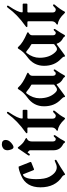

<svg xmlns="http://www.w3.org/2000/svg" viewBox="686 -1430 752 2165"><g transform="rotate(-90 1062.5 -347.0)"><path d="M33.2 -267.1Q33.2 -427.7 163.6 -483.9Q231.9 -513.7 263.2 -513.7Q266.6 -513.7 268.1 -510.3L318.4 -383.8Q319.3 -381.3 319.3 -378.9Q319.3 -372.6 312 -369.6L240.2 -340.8Q237.8 -339.8 235.4 -339.8Q229 -339.8 226.1 -347.7L181.6 -459.5Q179.7 -464.4 177.2 -464.4Q174.8 -464.4 173.3 -463.9Q125.5 -444.8 125.5 -314Q125.5 -216.8 151.9 -167.5Q196.8 -83.5 259.3 -83.5Q284.7 -83.5 323.7 -103Q330.6 -106.4 333.5 -106.4Q343.8 -106.4 343.8 -94.7Q343.8 -89.4 335 -84.5Q262.7 -43.9 192.9 3.4Q183.6 9.8 178.2 9.8Q172.9 9.8 169.7 -2Q166.5 -13.7 155.3 -21Q33.2 -100.1 33.2 -267.1Z M391.6 0ZM451.2 -637.2Q451.2 -672.4 472.7 -687.5Q494.1 -702.6 517.6 -702.6Q567.4 -702.6 567.4 -658.7Q567.4 -626.5 536.4 -598.9Q505.4 -571.3 486.3 -571.3Q469.2 -571.3 460.2 -596.9Q451.2 -622.6 451.2 -637.2ZM391.6 -397.9Q391.6 -401.9 394.5 -406.2L469.7 -516.6Q474.1 -522.9 478.5 -522.9Q482.9 -522.9 486.8 -517.6Q525.9 -464.8 559.1 -447.8Q589.4 -432.6 589.4 -427.5Q589.4 -422.4 582 -419.4Q550.3 -406.7 550.3 -363.3V-128.4Q550.3 -94.7 578.6 -94.7Q588.4 -94.7 596.7 -106.4Q605 -118.2 613.3 -118.2Q622.1 -118.2 622.1 -108.4Q622.1 -104 614.3 -93.3Q576.7 -41.5 555.7 1Q551.3 9.8 544.2 9.8Q537.1 9.8 533.2 1.5Q529.3 -6.8 517.6 -12.7Q451.2 -45.9 451.2 -119.6V-383.3Q451.2 -390.1 447.3 -393.6Q439 -400.9 432.6 -409.2Q430.7 -412.1 427.7 -412.1Q425.3 -412.1 422.4 -408.2L413.1 -394.5Q408.2 -387.2 403.3 -387.2Q391.6 -387.2 391.6 -397.9Z M654.3 -436Q785.2 -528.8 859.9 -633.8Q868.2 -645.5 875.5 -645.5Q884.8 -645.5 884.8 -635.7Q884.8 -630.4 877.4 -620.6Q809.1 -520 809.1 -474.6Q809.1 -467.8 816.4 -467.8H897Q907.7 -467.8 907.7 -457V-425.3Q907.7 -414.6 897 -414.6H818.4Q807.6 -414.6 807.6 -403.8V-129.9Q807.6 -94.7 841.3 -94.7Q854 -94.7 876.5 -118.7Q882.8 -125.5 887.7 -125.5Q898.9 -125.5 898.9 -115.2Q898.9 -110.8 893.1 -104Q842.3 -44.4 818.4 2.9Q814.9 9.8 809.6 9.8Q804.2 9.8 797.9 2.9Q735.4 -64 679.2 -70.8Q670.9 -71.8 670.9 -77.6Q670.9 -83.5 676.3 -86.4Q708.5 -104 708.5 -142.6V-403.8Q708.5 -414.6 698.7 -414.6H655.3Q642.6 -414.6 642.6 -421.1Q642.6 -427.7 654.3 -436Z M1046.4 -415Q1106.4 -458 1138.7 -515.1Q1143.1 -522.9 1149.7 -522.9Q1156.2 -522.9 1163.1 -514.6Q1203.6 -466.3 1315.4 -418.5Q1325.7 -414.1 1325.7 -408.9Q1325.7 -403.8 1313.5 -397Q1291 -384.3 1291 -358.4V-128.4Q1291 -94.7 1319.3 -94.7Q1329.1 -94.7 1337.4 -106.4Q1345.7 -118.2 1354 -118.2Q1362.8 -118.2 1362.8 -108.4Q1362.8 -104 1355 -93.3Q1314.9 -34.7 1296.4 1Q1292 9.8 1284.9 9.8Q1277.8 9.8 1273.9 1.5Q1270 -6.8 1258.3 -12.7Q1212.4 -36.1 1197.8 -80.1Q1196.3 -84.5 1193.4 -84.5Q1190.4 -84.5 1186.5 -81.5L1073.7 1.5Q1062.5 9.8 1056.4 9.8Q1050.3 9.8 1050.3 1Q1050.3 -12.7 1023.4 -37.6Q946.8 -109.4 946.8 -226.6Q946.8 -343.8 1046.4 -415ZM1037.6 -277.8Q1037.6 -168.9 1096.7 -104.5Q1118.2 -81.1 1133.3 -81.1Q1148.4 -81.1 1157.7 -87.9L1186.5 -109.4Q1191.9 -113.3 1191.9 -119.6V-363.3Q1191.9 -369.1 1186 -372.1Q1154.3 -388.2 1113.3 -422.9Q1106.9 -428.2 1101.1 -428.2Q1095.2 -428.2 1090.3 -421.9Q1037.6 -352.5 1037.6 -277.8Z M1502.9 -415Q1563 -458 1595.2 -515.1Q1599.6 -522.9 1606.2 -522.9Q1612.8 -522.9 1619.6 -514.6Q1660.2 -466.3 1772 -418.5Q1782.2 -414.1 1782.2 -408.9Q1782.2 -403.8 1770 -397Q1747.6 -384.3 1747.6 -358.4V-128.4Q1747.6 -94.7 1775.9 -94.7Q1785.6 -94.7 1793.9 -106.4Q1802.2 -118.2 1810.5 -118.2Q1819.3 -118.2 1819.3 -108.4Q1819.3 -104 1811.5 -93.3Q1771.5 -34.7 1752.9 1Q1748.5 9.8 1741.5 9.8Q1734.4 9.8 1730.5 1.5Q1726.6 -6.8 1714.8 -12.7Q1668.9 -36.1 1654.3 -80.1Q1652.8 -84.5 1649.9 -84.5Q1647 -84.5 1643.1 -81.5L1530.3 1.5Q1519 9.8 1512.9 9.8Q1506.8 9.8 1506.8 1Q1506.8 -12.7 1480 -37.6Q1403.3 -109.4 1403.3 -226.6Q1403.3 -343.8 1502.9 -415ZM1494.1 -277.8Q1494.1 -168.9 1553.2 -104.5Q1574.7 -81.1 1589.8 -81.1Q1605 -81.1 1614.3 -87.9L1643.1 -109.4Q1648.4 -113.3 1648.4 -119.6V-363.3Q1648.4 -369.1 1642.6 -372.1Q1610.8 -388.2 1569.8 -422.9Q1563.5 -428.2 1557.6 -428.2Q1551.8 -428.2 1546.9 -421.9Q1494.1 -352.5 1494.1 -277.8Z M1851.6 -436Q1982.4 -528.8 2057.1 -633.8Q2065.4 -645.5 2072.8 -645.5Q2082 -645.5 2082 -635.7Q2082 -630.4 2074.7 -620.6Q2006.3 -520 2006.3 -474.6Q2006.3 -467.8 2013.7 -467.8H2094.2Q2105 -467.8 2105 -457V-425.3Q2105 -414.6 2094.2 -414.6H2015.6Q2004.9 -414.6 2004.9 -403.8V-129.9Q2004.9 -94.7 2038.6 -94.7Q2051.3 -94.7 2073.7 -118.7Q2080.1 -125.5 2085 -125.5Q2096.2 -125.5 2096.2 -115.2Q2096.2 -110.8 2090.3 -104Q2039.6 -44.4 2015.6 2.9Q2012.2 9.8 2006.8 9.8Q2001.5 9.8 1995.1 2.9Q1932.6 -64 1876.5 -70.8Q1868.2 -71.8 1868.2 -77.6Q1868.2 -83.5 1873.5 -86.4Q1905.8 -104 1905.8 -142.6V-403.8Q1905.8 -414.6 1896 -414.6H1852.5Q1839.8 -414.6 1839.8 -421.1Q1839.8 -427.7 1851.6 -436Z"/></g></svg>

Font: UnifrakturMaguntia19
Style: Book
Weight: 400
Designer: j. 'mach' wust, Gerrit Ansmann, Georg Duffner, based on a font by Peter Wiegel, original typeface by Carl Albert Fahrenw
Version: Version 2017-03-19